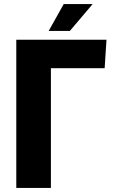

<svg xmlns="http://www.w3.org/2000/svg" viewBox="-20 -923 559 943"><path d="M60 0V-728H503L494 -588H230V0ZM219 -771 293 -903H435L323 -771Z"/></svg>

Font: Murecho
Style: Bold
Weight: 700
Designer: Neil Summerour
Foundry: Positype
Version: Version 1.010; ttfautohint (v1.8.3)